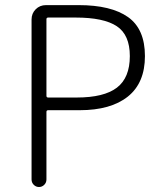

<svg xmlns="http://www.w3.org/2000/svg" viewBox="-20 -749 651 769"><path d="M106.4 -30.3V-670.9Q106.4 -695.3 123 -711.9Q139.6 -728.5 164.1 -728.5H294.9Q424.8 -728.5 492.7 -680.7Q560.5 -632.8 560.5 -524.4Q560.5 -417 492.2 -362.3Q423.8 -307.6 298.8 -307.6H172.9Q166 -307.6 166 -300.8V-30.3Q166 -17.6 157.2 -8.8Q148.4 0 136.2 0Q124 0 115.2 -8.8Q106.4 -17.6 106.4 -30.3ZM166 -365.2Q166 -358.4 172.9 -358.4H287.1Q396.5 -358.4 448.2 -397.9Q500 -437.5 500 -524.4Q500 -609.4 447.8 -644Q395.5 -678.7 283.2 -678.7H172.9Q166 -678.7 166 -671.9Z"/></svg>

Font: Gen Jyuu Gothic P Light
Style: Regular
Weight: 200
Designer: [Source Han Sans]
Ryoko NISHIZUKA  (kana & ideographs); Paul D. Hunt (Latin, Greek & Cyrillic); Wenlong ZHANG  (bopomofo
Version: Version 1.002.20150607